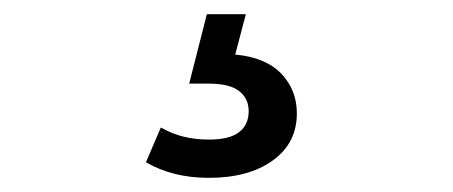

<svg xmlns="http://www.w3.org/2000/svg" viewBox="-20 -27 640 271"><path d="M275 224Q249 224 227 218.5Q205 213 186 202L207 153Q223 162 239.5 166Q256 170 275 170Q304 170 317.5 159.5Q331 149 331 130Q331 112 317.5 101.5Q304 91 274 91H247L272 -7H327L312 50Q355 54 377 77Q399 100 399 133Q399 175 365 199.5Q331 224 275 224Z"/></svg>

Font: MOST Montserrat Medium
Style: Regular
Weight: 500
Designer: Julieta Ulanovsky
Foundry: Julieta Ulanovsky
Version: Version 8.000;March 11, 2024;FontCreator 15.0.0.2926 64-bit